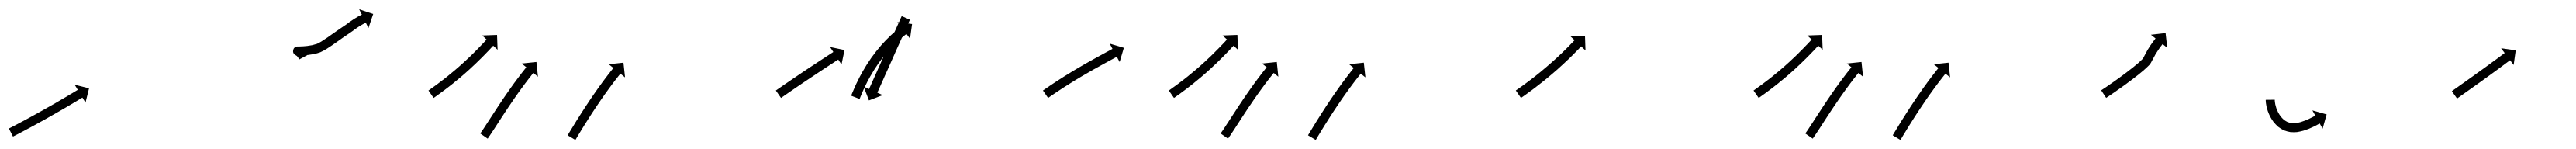

<svg xmlns="http://www.w3.org/2000/svg" viewBox="-30 -298 5710 330"><path d="M-8.6 -14.2C-9.2 -13.9 -9.7 -13.6 -10.3 -13.3L-1.2 4.5C-0.7 4.2 -0.1 3.9 0.5 3.7L0.5 3.6L0.5 3.6C2.2 2.8 3.8 1.9 5.5 1.1L5.5 1.1L5.5 1.1C8 -0.2 10.6 -1.6 13.2 -2.9L13.2 -2.9L13.2 -2.9C16.5 -4.7 19.8 -6.4 23.2 -8.2L23.2 -8.2L23.2 -8.2C27.1 -10.3 31 -12.4 34.9 -14.5L34.9 -14.5L35 -14.5C39.3 -16.9 43.7 -19.2 48.1 -21.6L48.1 -21.6L48.1 -21.6C52.7 -24.2 57.4 -26.7 62 -29.3L62.1 -29.3L62.1 -29.3C66.9 -32 71.6 -34.7 76.4 -37.3L76.4 -37.4L76.4 -37.4C81.2 -40.1 86 -42.8 90.8 -45.5L90.8 -45.5L90.8 -45.5C95.4 -48.1 100 -50.8 104.6 -53.4L104.6 -53.4L104.6 -53.4C108.9 -55.9 113.2 -58.4 117.5 -60.9L117.5 -60.9L117.5 -60.9C121.4 -63.2 125.2 -65.4 129 -67.7L129 -67.7L129 -67.7C132.3 -69.6 135.5 -71.6 138.7 -73.5L138.8 -73.5L138.8 -73.5C141.2 -75 143.7 -76.5 146.2 -78C147.8 -78.9 149.4 -79.9 151 -80.9C151.6 -81.2 152.2 -81.5 152.7 -81.9L159.5 -70.6L167.4 -102.4L135.5 -110.3L142.4 -99C141.8 -98.7 141.2 -98.3 140.7 -98C139.1 -97 137.5 -96.1 135.9 -95.1C133.4 -93.6 131 -92.1 128.5 -90.6L128.5 -90.7L128.5 -90.7C125.3 -88.7 122.1 -86.8 118.8 -84.9L118.9 -84.9L118.9 -84.9C115 -82.7 111.2 -80.4 107.4 -78.2L107.4 -78.2L107.4 -78.2C103.2 -75.7 98.9 -73.2 94.6 -70.7L94.6 -70.7L94.6 -70.7C90 -68.1 85.4 -65.5 80.9 -62.8L80.9 -62.8L80.9 -62.9C76.1 -60.2 71.4 -57.5 66.6 -54.8L66.6 -54.8L66.6 -54.8C61.9 -52.1 57.1 -49.5 52.3 -46.8L52.4 -46.8L52.4 -46.8C47.7 -44.3 43.1 -41.7 38.5 -39.2L38.5 -39.2L38.5 -39.2C34.1 -36.8 29.8 -34.5 25.5 -32.1L25.5 -32.1L25.5 -32.1C21.6 -30 17.7 -27.9 13.8 -25.9L13.8 -25.9L13.8 -25.9C10.5 -24.1 7.2 -22.4 3.9 -20.6L3.9 -20.6L3.9 -20.6C1.4 -19.3 -1.2 -18 -3.7 -16.7L-3.7 -16.7L-3.7 -16.7C-5.3 -15.8 -7 -15 -8.6 -14.2L-8.6 -14.2Z M625 -176C629.6 -173.8 631 -170.5 633.2 -166.3L650.8 -175.7C646.5 -183.8 642.4 -189.8 633.7 -194C629.1 -196.2 625.5 -191.4 624.3 -186.1C623.1 -180.7 624.4 -174.9 629.5 -175C631 -175 632.4 -175 633.9 -175C633.9 -175 633.9 -175 633.9 -175C634 -175 634 -175 634 -175C636.8 -175.1 639.6 -175.2 642.4 -175.4C642.4 -175.4 642.4 -175.4 642.5 -175.4C642.5 -175.4 642.5 -175.4 642.5 -175.4C646.2 -175.6 649.8 -176 653.4 -176.3C653.4 -176.3 653.4 -176.3 653.5 -176.4C653.5 -176.4 653.6 -176.4 653.6 -176.4C657.8 -176.9 661.9 -177.6 666.1 -178.3C666.1 -178.3 666.2 -178.4 666.3 -178.4C666.4 -178.4 666.5 -178.4 666.5 -178.4C670.9 -179.4 675.2 -180.6 679.5 -182.1C679.5 -182.1 679.7 -182.2 679.8 -182.3C680 -182.3 680.2 -182.4 680.2 -182.4C684.6 -184.4 688.9 -186.7 693 -189.2C693 -189.2 693.1 -189.2 693.2 -189.3C693.2 -189.3 693.3 -189.3 693.3 -189.3C697.8 -192.2 702.3 -195.1 706.7 -198.1C706.7 -198.1 706.7 -198.2 706.7 -198.2C706.7 -198.2 706.8 -198.2 706.8 -198.2C711.2 -201.3 715.7 -204.5 720.2 -207.6C724.5 -210.7 728.9 -213.8 733.3 -216.9C733.3 -216.9 733.3 -216.9 733.3 -216.9C733.3 -216.9 733.3 -216.8 733.3 -216.8C737.5 -219.7 741.6 -222.5 745.8 -225.3C745.8 -225.3 745.8 -225.3 745.8 -225.3C745.8 -225.3 745.8 -225.3 745.8 -225.3C749.5 -227.7 753 -230.4 756.5 -233.1C756.5 -233.1 756.5 -233.1 756.4 -233C756.4 -233 756.3 -232.9 756.3 -232.9C759.5 -235.2 762.8 -237.5 766.2 -239.6C766.2 -239.6 766.1 -239.6 766.1 -239.6C766 -239.5 766 -239.5 766 -239.5C768.6 -241.1 771.2 -242.7 773.9 -244.2C773.9 -244.2 773.9 -244.2 773.8 -244.2C773.8 -244.1 773.8 -244.1 773.8 -244.1C775.5 -245.1 777.2 -246 779 -246.9C779 -246.9 779 -246.9 778.9 -246.9C778.9 -246.9 778.9 -246.9 778.9 -246.9C779.5 -247.2 780.2 -247.5 780.8 -247.8L786.7 -236L797.2 -267.1L766.1 -277.5L772 -265.7C771.3 -265.4 770.6 -265.1 769.9 -264.7C769.9 -264.7 769.9 -264.7 769.9 -264.7C769.9 -264.7 769.9 -264.7 769.9 -264.7C768 -263.7 766.1 -262.7 764.2 -261.7C764.2 -261.7 764.1 -261.7 764.1 -261.6C764.1 -261.6 764 -261.6 764 -261.6C761.2 -260 758.3 -258.3 755.5 -256.5C755.5 -256.5 755.5 -256.5 755.4 -256.5C755.4 -256.5 755.3 -256.4 755.3 -256.4C751.7 -254.1 748.2 -251.7 744.7 -249.2C744.7 -249.2 744.7 -249.2 744.6 -249.1C744.5 -249.1 744.5 -249.1 744.5 -249.1C741.3 -246.7 738.2 -244.2 734.9 -242C734.9 -242 734.8 -242 734.8 -242C734.8 -242 734.8 -242 734.8 -242C730.5 -239.1 726.2 -236.3 722 -233.3C722 -233.3 722 -233.3 722 -233.3C721.9 -233.3 721.9 -233.3 721.9 -233.3C717.5 -230.2 713 -227.1 708.6 -224C704.2 -220.8 699.8 -217.7 695.3 -214.6C695.3 -214.6 695.4 -214.6 695.4 -214.6C695.4 -214.7 695.4 -214.7 695.4 -214.7C691.2 -211.8 686.9 -209 682.6 -206.3C682.6 -206.3 682.7 -206.3 682.7 -206.3C682.8 -206.4 682.9 -206.4 682.9 -206.4C679.4 -204.4 675.8 -202.3 672.2 -200.7C672.2 -200.7 672.3 -200.8 672.5 -200.9C672.7 -200.9 672.9 -201 672.9 -201C669.3 -199.8 665.7 -198.8 662 -197.9C662 -197.9 662.1 -197.9 662.2 -198C662.3 -198 662.4 -198 662.4 -198C658.6 -197.3 654.8 -196.7 651 -196.2C651 -196.2 651.1 -196.2 651.1 -196.2C651.2 -196.2 651.3 -196.2 651.3 -196.2C647.9 -195.9 644.5 -195.6 641.2 -195.3C641.2 -195.3 641.2 -195.3 641.2 -195.3C641.3 -195.3 641.3 -195.4 641.3 -195.4C638.7 -195.2 636.1 -195.1 633.4 -195C633.4 -195 633.5 -195 633.5 -195C633.5 -195 633.5 -195 633.5 -195C632.1 -195 630.6 -195 629.2 -195C624 -194.9 620.7 -191.2 619.8 -187.1C618.9 -182.9 620.4 -178.2 625 -176Z M921.3 -98.6C920.8 -98.3 920.2 -97.9 919.7 -97.5L931.1 -81.1C931.7 -81.5 932.2 -81.9 932.8 -82.2L932.8 -82.2L932.8 -82.2C934.3 -83.3 935.8 -84.4 937.3 -85.4L937.3 -85.5L937.3 -85.5C939.7 -87.1 942 -88.8 944.4 -90.5L944.4 -90.5L944.4 -90.5C947.4 -92.7 950.4 -94.9 953.4 -97.2C953.4 -97.2 953.4 -97.2 953.4 -97.2C953.4 -97.2 953.5 -97.2 953.5 -97.2C957 -99.9 960.5 -102.5 964 -105.2C964 -105.2 964 -105.2 964 -105.2C964 -105.2 964.1 -105.3 964.1 -105.3C968 -108.3 971.8 -111.3 975.7 -114.4C975.7 -114.4 975.7 -114.4 975.7 -114.4C975.7 -114.4 975.7 -114.5 975.7 -114.5C979.8 -117.8 983.9 -121.1 987.9 -124.5C987.9 -124.5 988 -124.5 988 -124.5C988 -124.5 988 -124.5 988 -124.5C992.2 -128.1 996.3 -131.6 1000.4 -135.2C1000.4 -135.2 1000.4 -135.2 1000.4 -135.2C1000.4 -135.2 1000.4 -135.2 1000.4 -135.2C1004.5 -138.8 1008.6 -142.5 1012.6 -146.1C1012.6 -146.1 1012.6 -146.1 1012.6 -146.2C1012.6 -146.2 1012.6 -146.2 1012.6 -146.2C1016.5 -149.8 1020.4 -153.4 1024.2 -157C1024.2 -157 1024.2 -157 1024.2 -157C1024.2 -157 1024.2 -157 1024.2 -157C1027.8 -160.5 1031.3 -163.9 1034.8 -167.4C1034.8 -167.4 1034.8 -167.4 1034.9 -167.4C1034.9 -167.4 1034.9 -167.4 1034.9 -167.4C1038 -170.5 1041.1 -173.7 1044.2 -176.8L1044.2 -176.8L1044.3 -176.9C1046.9 -179.5 1049.5 -182.2 1052 -184.9L1052.1 -184.9L1052.1 -184.9C1054.1 -187 1056 -189.1 1058 -191.2L1058 -191.2L1058 -191.3C1059.3 -192.6 1060.6 -194 1061.9 -195.3C1062.3 -195.8 1062.8 -196.3 1063.2 -196.8L1072.9 -187.8L1071.7 -220.6L1038.9 -219.4L1048.6 -210.4C1048.1 -209.9 1047.7 -209.5 1047.2 -209C1046 -207.6 1044.7 -206.3 1043.5 -204.9L1043.5 -204.9L1043.5 -205C1041.5 -202.9 1039.5 -200.8 1037.6 -198.7L1037.6 -198.7L1037.6 -198.8C1035.1 -196.1 1032.5 -193.4 1029.9 -190.8L1029.9 -190.8L1029.9 -190.8C1026.9 -187.7 1023.8 -184.6 1020.7 -181.6C1020.7 -181.6 1020.8 -181.6 1020.8 -181.6C1020.8 -181.6 1020.8 -181.6 1020.8 -181.6C1017.3 -178.2 1013.9 -174.8 1010.4 -171.4C1010.4 -171.4 1010.4 -171.5 1010.4 -171.5C1010.4 -171.5 1010.4 -171.5 1010.4 -171.5C1006.7 -167.9 1002.9 -164.4 999.1 -160.9C999.1 -160.9 999.1 -160.9 999.1 -160.9C999.1 -160.9 999.1 -160.9 999.1 -160.9C995.2 -157.3 991.2 -153.8 987.2 -150.2C987.2 -150.2 987.2 -150.2 987.2 -150.2C987.2 -150.2 987.3 -150.3 987.3 -150.3C983.2 -146.8 979.2 -143.3 975.1 -139.8C975.1 -139.8 975.1 -139.8 975.1 -139.8C975.1 -139.9 975.1 -139.9 975.1 -139.9C971.2 -136.5 967.2 -133.3 963.1 -130C963.1 -130 963.2 -130 963.2 -130C963.2 -130 963.2 -130 963.2 -130C959.4 -127 955.6 -124 951.8 -121C951.8 -121 951.8 -121 951.8 -121.1C951.8 -121.1 951.8 -121.1 951.8 -121.1C948.4 -118.4 944.9 -115.8 941.4 -113.2C941.4 -113.2 941.5 -113.2 941.5 -113.2C941.5 -113.2 941.5 -113.2 941.5 -113.2C938.5 -111 935.6 -108.9 932.6 -106.7L932.6 -106.7L932.6 -106.7C930.3 -105.1 928 -103.4 925.7 -101.8L925.8 -101.8L925.8 -101.8C924.3 -100.7 922.8 -99.7 921.3 -98.6L921.3 -98.6ZM1035.6 -3.8C1035.2 -3.3 1034.8 -2.8 1034.5 -2.3L1050.9 9.1C1051.3 8.6 1051.6 8.1 1052 7.5L1052 7.5L1052 7.5C1053.1 6 1054.1 4.5 1055.1 2.9L1055.2 2.9L1055.2 2.9C1056.8 0.5 1058.4 -1.9 1060 -4.3L1060 -4.3L1060 -4.3C1062 -7.4 1064.1 -10.6 1066.2 -13.7L1066.2 -13.7L1066.2 -13.7C1068.6 -17.5 1071 -21.2 1073.5 -25C1076.2 -29.1 1078.9 -33.3 1081.6 -37.5L1081.6 -37.5L1081.6 -37.5C1084.5 -42 1087.5 -46.4 1090.4 -50.9L1090.4 -50.9L1090.4 -50.9C1093.5 -55.5 1096.5 -60.1 1099.6 -64.7L1099.6 -64.7L1099.6 -64.6C1102.7 -69.2 1105.8 -73.8 1109 -78.4L1108.9 -78.3L1108.9 -78.3C1112 -82.7 1115.1 -87.1 1118.2 -91.5L1118.2 -91.5L1118.2 -91.5C1121.1 -95.5 1124 -99.6 1127 -103.7L1127 -103.7L1127 -103.6C1129.6 -107.3 1132.3 -110.9 1135 -114.5L1135 -114.5L1135 -114.4C1137.3 -117.5 1139.6 -120.5 1141.9 -123.5L1141.9 -123.5L1141.9 -123.5C1143.7 -125.8 1145.5 -128.1 1147.4 -130.4L1147.4 -130.4L1147.3 -130.4C1148.5 -131.9 1149.7 -133.4 1150.9 -134.8L1150.9 -134.8L1150.9 -134.8C1151.3 -135.3 1151.7 -135.9 1152.2 -136.4L1162.4 -128.1L1159 -160.7L1126.4 -157.3L1136.6 -149C1136.2 -148.4 1135.8 -147.9 1135.3 -147.4L1135.3 -147.4L1135.3 -147.4C1134.1 -145.9 1132.9 -144.4 1131.7 -142.9L1131.7 -142.8L1131.7 -142.8C1129.8 -140.5 1128 -138.1 1126.1 -135.8L1126.1 -135.8L1126.1 -135.8C1123.8 -132.7 1121.4 -129.6 1119.1 -126.5L1119 -126.5L1119 -126.5C1116.3 -122.8 1113.6 -119.2 1110.9 -115.5L1110.8 -115.5L1110.8 -115.5C1107.8 -111.4 1104.8 -107.2 1101.9 -103.1L1101.9 -103.1L1101.9 -103.1C1098.7 -98.6 1095.6 -94.2 1092.5 -89.7L1092.5 -89.7L1092.5 -89.7C1089.3 -85.1 1086.2 -80.5 1083 -75.9L1083 -75.8L1083 -75.8C1079.9 -71.2 1076.8 -66.6 1073.7 -61.9L1073.7 -61.9L1073.7 -61.9C1070.8 -57.4 1067.8 -52.9 1064.9 -48.4L1064.9 -48.4L1064.9 -48.4C1062.1 -44.2 1059.4 -40 1056.7 -35.9C1054.3 -32.1 1051.8 -28.4 1049.4 -24.6L1049.4 -24.7L1049.4 -24.7C1047.4 -21.5 1045.3 -18.4 1043.3 -15.3L1043.3 -15.3L1043.3 -15.3C1041.7 -13 1040.1 -10.6 1038.6 -8.2L1038.6 -8.3L1038.6 -8.3C1037.6 -6.8 1036.6 -5.3 1035.5 -3.8L1035.6 -3.8ZM1229.2 0C1228.8 0.6 1228.5 1.2 1228.2 1.7L1245.3 12C1245.7 11.4 1246 10.8 1246.4 10.3C1247.3 8.7 1248.3 7 1249.3 5.4L1249.3 5.4L1249.3 5.4C1250.8 2.9 1252.3 0.4 1253.8 -2.1L1253.8 -2.1L1253.8 -2C1255.8 -5.3 1257.7 -8.5 1259.7 -11.7L1259.7 -11.7L1259.7 -11.7C1262.1 -15.5 1264.4 -19.4 1266.8 -23.2L1266.8 -23.1L1266.8 -23.1C1269.5 -27.4 1272.1 -31.6 1274.8 -35.8L1274.8 -35.8L1274.8 -35.8C1277.7 -40.3 1280.6 -44.8 1283.5 -49.3L1283.5 -49.3L1283.5 -49.3C1286.6 -53.9 1289.6 -58.5 1292.7 -63.1L1292.7 -63.1L1292.7 -63.1C1295.8 -67.7 1298.9 -72.3 1302 -76.8L1302 -76.8L1302 -76.8C1305.1 -81.2 1308.1 -85.6 1311.2 -90L1311.2 -89.9L1311.2 -89.9C1314.1 -94 1317.1 -98.1 1320 -102.1L1320 -102.1L1320 -102.1C1322.7 -105.7 1325.4 -109.3 1328.1 -113L1328.1 -112.9L1328 -112.9C1330.3 -116 1332.7 -119 1335 -122L1335 -122L1335 -122C1336.8 -124.3 1338.6 -126.6 1340.4 -128.9L1340.4 -128.9L1340.4 -128.9C1341.5 -130.4 1342.7 -131.8 1343.9 -133.3L1343.9 -133.3L1343.9 -133.3C1344.3 -133.8 1344.7 -134.4 1345.1 -134.9L1355.4 -126.6L1351.9 -159.2L1319.3 -155.7L1329.6 -147.4C1329.1 -146.9 1328.7 -146.4 1328.3 -145.8L1328.3 -145.8L1328.3 -145.8C1327.1 -144.3 1325.9 -142.8 1324.7 -141.3L1324.7 -141.3L1324.7 -141.3C1322.8 -138.9 1321 -136.6 1319.2 -134.2L1319.1 -134.2L1319.1 -134.2C1316.8 -131.1 1314.4 -128.1 1312.1 -125L1312.1 -125L1312.1 -125C1309.3 -121.3 1306.6 -117.6 1303.9 -114L1303.9 -113.9L1303.9 -113.9C1300.9 -109.8 1297.9 -105.7 1294.9 -101.6L1294.9 -101.5L1294.9 -101.5C1291.8 -97.1 1288.7 -92.6 1285.6 -88.2L1285.6 -88.2L1285.5 -88.1C1282.4 -83.5 1279.2 -78.9 1276.1 -74.3L1276.1 -74.3L1276.1 -74.2C1273 -69.6 1269.9 -64.9 1266.8 -60.3L1266.8 -60.2L1266.8 -60.2C1263.8 -55.7 1260.9 -51.2 1258 -46.6L1258 -46.6L1258 -46.6C1255.2 -42.3 1252.5 -38.1 1249.9 -33.8L1249.8 -33.8L1249.8 -33.8C1247.4 -29.9 1245.1 -26.1 1242.7 -22.2L1242.7 -22.2L1242.7 -22.2C1240.7 -19 1238.7 -15.7 1236.7 -12.4L1236.7 -12.4L1236.7 -12.4C1235.2 -9.9 1233.6 -7.4 1232.1 -4.9L1232.1 -4.9L1232.1 -4.9C1231.1 -3.2 1230.2 -1.6 1229.2 0Z M1691.1 -98.5C1690.7 -98.2 1690.2 -97.8 1689.7 -97.5L1701.1 -81.1C1701.6 -81.4 1702.1 -81.8 1702.6 -82.1C1703.9 -83 1705.2 -83.9 1706.5 -84.8C1708.6 -86.3 1710.7 -87.7 1712.7 -89.1C1715.4 -91 1718.1 -92.8 1720.8 -94.7C1724 -96.9 1727.1 -99 1730.3 -101.2L1730.3 -101.2L1730.3 -101.2C1733.9 -103.6 1737.4 -106.1 1741 -108.5L1741 -108.5L1741 -108.5C1744.8 -111.1 1748.6 -113.6 1752.4 -116.2L1752.4 -116.2L1752.4 -116.2C1756.4 -118.9 1760.3 -121.5 1764.2 -124.1L1764.2 -124.1L1764.2 -124.1C1768.2 -126.8 1772.1 -129.4 1776.1 -132C1779.9 -134.6 1783.8 -137.1 1787.6 -139.7C1791.2 -142 1794.8 -144.4 1798.4 -146.8C1801.6 -148.9 1804.8 -151 1808 -153.1C1810.8 -154.9 1813.5 -156.7 1816.2 -158.4C1818.3 -159.8 1820.4 -161.2 1822.5 -162.6C1823.9 -163.4 1825.2 -164.3 1826.6 -165.2C1827 -165.5 1827.5 -165.8 1828 -166.1L1835.2 -155.1L1841.9 -187.2L1809.8 -193.9L1817.1 -182.9C1816.6 -182.6 1816.1 -182.3 1815.6 -181.9C1814.3 -181.1 1812.9 -180.2 1811.6 -179.3C1809.5 -177.9 1807.4 -176.5 1805.3 -175.2C1802.5 -173.4 1799.8 -171.6 1797.1 -169.8C1793.9 -167.7 1790.6 -165.6 1787.4 -163.5C1783.8 -161.1 1780.2 -158.7 1776.6 -156.3C1772.7 -153.8 1768.9 -151.3 1765 -148.7C1761.1 -146.1 1757.1 -143.4 1753.1 -140.8L1753.1 -140.8L1753.1 -140.8C1749.2 -138.1 1745.2 -135.5 1741.2 -132.8L1741.2 -132.8L1741.2 -132.8C1737.4 -130.2 1733.6 -127.6 1729.8 -125L1729.8 -125L1729.7 -125C1726.2 -122.6 1722.6 -120.2 1719 -117.7L1719 -117.7L1719 -117.7C1715.8 -115.5 1712.6 -113.4 1709.4 -111.2C1706.8 -109.3 1704.1 -107.5 1701.4 -105.6C1699.3 -104.2 1697.2 -102.7 1695.1 -101.3C1693.8 -100.4 1692.5 -99.4 1691.1 -98.5ZM1986 -252.5C1986.3 -253.1 1986.6 -253.7 1986.8 -254.3L1968.6 -262.4C1968.3 -261.8 1968 -261.2 1967.8 -260.6C1967 -258.9 1966.2 -257.2 1965.5 -255.5C1964.3 -252.8 1963.1 -250.2 1961.9 -247.5C1960.4 -244.1 1958.8 -240.6 1957.3 -237.2C1955.5 -233.1 1953.6 -229 1951.8 -225C1949.8 -220.4 1947.7 -215.9 1945.7 -211.3C1943.5 -206.4 1941.4 -201.6 1939.2 -196.7C1936.9 -191.7 1934.7 -186.7 1932.5 -181.6C1930.2 -176.6 1928 -171.6 1925.7 -166.6C1923.5 -161.7 1921.4 -156.8 1919.2 -152C1917.2 -147.4 1915.1 -142.9 1913.1 -138.3C1911.3 -134.2 1909.4 -130.2 1907.6 -126.1C1906.1 -122.7 1904.5 -119.2 1903 -115.8C1901.8 -113.1 1900.6 -110.4 1899.4 -107.8C1898.7 -106.1 1897.9 -104.4 1897.1 -102.7C1896.9 -102.1 1896.6 -101.5 1896.3 -100.8L1884.3 -106.2L1896 -75.6L1926.6 -87.3L1914.6 -92.7C1914.9 -93.3 1915.1 -93.9 1915.4 -94.5C1916.2 -96.2 1916.9 -97.9 1917.7 -99.6C1918.9 -102.3 1920.1 -104.9 1921.3 -107.6C1922.8 -111 1924.3 -114.5 1925.9 -117.9C1927.7 -122 1929.5 -126.1 1931.3 -130.2C1933.4 -134.7 1935.4 -139.3 1937.5 -143.8C1939.6 -148.7 1941.8 -153.5 1944 -158.4C1946.2 -163.4 1948.5 -168.5 1950.7 -173.5C1953 -178.5 1955.2 -183.5 1957.4 -188.6C1959.6 -193.4 1961.8 -198.3 1964 -203.1C1966 -207.7 1968 -212.2 1970.1 -216.8C1971.9 -220.9 1973.7 -225 1975.5 -229C1977.1 -232.5 1978.6 -235.9 1980.2 -239.4C1981.3 -242 1982.5 -244.7 1983.7 -247.3C1984.5 -249 1985.2 -250.8 1986 -252.5ZM1857.4 -87.9C1857.2 -87.3 1856.9 -86.7 1856.7 -86L1875.3 -78.8C1875.6 -79.4 1875.8 -80.1 1876.1 -80.7L1876.1 -80.7L1876.1 -80.7C1876.8 -82.4 1877.5 -84.2 1878.2 -86C1878.2 -86 1878.2 -86 1878.2 -86C1878.2 -85.9 1878.2 -85.9 1878.2 -85.9C1879.3 -88.7 1880.5 -91.4 1881.6 -94.1C1881.6 -94.1 1881.6 -94.1 1881.6 -94.1C1881.6 -94.1 1881.6 -94.1 1881.6 -94.1C1883.1 -97.6 1884.7 -101.1 1886.4 -104.6C1886.4 -104.6 1886.4 -104.6 1886.3 -104.6C1886.3 -104.5 1886.3 -104.5 1886.3 -104.5C1888.3 -108.6 1890.3 -112.7 1892.4 -116.8C1892.4 -116.8 1892.4 -116.8 1892.4 -116.7C1892.3 -116.7 1892.3 -116.7 1892.3 -116.7C1894.7 -121.2 1897.1 -125.7 1899.6 -130.1C1899.6 -130.1 1899.6 -130.1 1899.6 -130.1C1899.6 -130 1899.6 -130 1899.6 -130C1902.3 -134.7 1905.1 -139.4 1908 -144C1908 -144 1908 -144 1907.9 -144C1907.9 -143.9 1907.9 -143.9 1907.9 -143.9C1911 -148.6 1914.1 -153.3 1917.3 -158C1917.3 -158 1917.3 -157.9 1917.2 -157.9C1917.2 -157.8 1917.2 -157.8 1917.2 -157.8C1920.5 -162.4 1923.9 -166.9 1927.3 -171.4C1927.3 -171.4 1927.3 -171.4 1927.3 -171.3C1927.2 -171.3 1927.2 -171.3 1927.2 -171.3C1930.6 -175.5 1934.1 -179.8 1937.7 -183.9C1937.7 -183.9 1937.6 -183.9 1937.6 -183.9C1937.6 -183.8 1937.6 -183.8 1937.6 -183.8C1941 -187.6 1944.4 -191.4 1948 -195.1C1948 -195.1 1947.9 -195.1 1947.9 -195C1947.9 -195 1947.8 -195 1947.8 -195C1951.1 -198.3 1954.4 -201.5 1957.7 -204.7C1957.7 -204.7 1957.7 -204.6 1957.6 -204.6C1957.6 -204.6 1957.6 -204.6 1957.6 -204.6C1960.4 -207.2 1963.3 -209.8 1966.3 -212.4C1966.3 -212.4 1966.2 -212.3 1966.2 -212.3C1966.2 -212.3 1966.2 -212.3 1966.2 -212.3C1968.4 -214.2 1970.8 -216.1 1973.1 -218C1973.1 -218 1973.1 -218 1973 -218C1973 -218 1973 -218 1973 -218C1974.5 -219.2 1976 -220.4 1977.6 -221.6C1977.6 -221.6 1977.6 -221.6 1977.6 -221.5C1977.5 -221.5 1977.5 -221.5 1977.5 -221.5C1978.1 -222 1978.6 -222.4 1979.2 -222.8L1987.1 -212.3L1991.6 -244.8L1959.1 -249.2L1967.1 -238.7C1966.5 -238.3 1966 -237.9 1965.4 -237.4C1965.4 -237.4 1965.4 -237.4 1965.4 -237.4C1965.4 -237.4 1965.3 -237.4 1965.3 -237.4C1963.7 -236.2 1962.1 -234.9 1960.6 -233.6C1960.6 -233.6 1960.5 -233.6 1960.5 -233.6C1960.5 -233.6 1960.5 -233.6 1960.5 -233.6C1958 -231.6 1955.6 -229.6 1953.2 -227.5C1953.2 -227.5 1953.2 -227.5 1953.2 -227.5C1953.1 -227.5 1953.1 -227.4 1953.1 -227.4C1950 -224.8 1947 -222 1944 -219.3C1944 -219.3 1944 -219.2 1944 -219.2C1943.9 -219.2 1943.9 -219.1 1943.9 -219.1C1940.4 -215.8 1937 -212.5 1933.6 -209C1933.6 -209 1933.6 -209 1933.5 -209C1933.5 -208.9 1933.5 -208.9 1933.5 -208.9C1929.8 -205 1926.2 -201.1 1922.6 -197.1C1922.6 -197.1 1922.6 -197 1922.6 -197C1922.5 -197 1922.5 -196.9 1922.5 -196.9C1918.8 -192.6 1915.1 -188.2 1911.6 -183.8C1911.6 -183.8 1911.5 -183.7 1911.5 -183.7C1911.5 -183.7 1911.5 -183.6 1911.5 -183.6C1907.9 -179 1904.4 -174.2 1900.9 -169.5C1900.9 -169.5 1900.9 -169.4 1900.9 -169.4C1900.9 -169.4 1900.8 -169.3 1900.8 -169.3C1897.5 -164.5 1894.3 -159.6 1891.1 -154.7C1891.1 -154.7 1891.1 -154.7 1891 -154.6C1891 -154.6 1891 -154.6 1891 -154.6C1888 -149.8 1885.1 -144.9 1882.3 -140C1882.3 -140 1882.2 -140 1882.2 -140C1882.2 -139.9 1882.2 -139.9 1882.2 -139.9C1879.6 -135.3 1877.1 -130.6 1874.6 -126C1874.6 -126 1874.6 -125.9 1874.6 -125.9C1874.6 -125.9 1874.6 -125.9 1874.6 -125.9C1872.4 -121.6 1870.3 -117.4 1868.3 -113.1C1868.3 -113.1 1868.3 -113.1 1868.3 -113.1C1868.2 -113.1 1868.2 -113 1868.2 -113C1866.6 -109.4 1864.9 -105.8 1863.3 -102.1C1863.3 -102.1 1863.3 -102.1 1863.3 -102.1C1863.3 -102.1 1863.3 -102 1863.3 -102C1862 -99.2 1860.8 -96.4 1859.7 -93.5C1859.7 -93.5 1859.7 -93.5 1859.7 -93.5C1859.7 -93.5 1859.6 -93.5 1859.6 -93.5C1858.9 -91.7 1858.2 -89.8 1857.4 -88L1857.4 -88Z M2283.4 -98.7C2282.8 -98.3 2282.3 -97.9 2281.7 -97.5L2293.1 -81.1C2293.7 -81.5 2294.2 -81.9 2294.8 -82.2L2294.8 -82.2L2294.8 -82.2C2296.3 -83.3 2297.9 -84.4 2299.4 -85.5L2299.4 -85.5L2299.4 -85.4C2301.8 -87.1 2304.3 -88.8 2306.7 -90.4L2306.7 -90.4L2306.7 -90.4C2309.8 -92.5 2313 -94.6 2316.1 -96.7L2316.1 -96.7L2316.1 -96.7C2319.9 -99.2 2323.6 -101.6 2327.4 -104.1L2327.4 -104.1L2327.4 -104.1C2331.6 -106.8 2335.8 -109.5 2340.1 -112.1L2340 -112.1L2340 -112.1C2344.6 -115 2349.1 -117.8 2353.7 -120.6L2353.7 -120.6L2353.7 -120.6C2358.4 -123.4 2363.2 -126.3 2367.9 -129.1L2367.9 -129.1L2367.9 -129.1C2372.7 -131.9 2377.5 -134.7 2382.3 -137.4L2382.2 -137.4L2382.2 -137.4C2386.9 -140.1 2391.5 -142.7 2396.2 -145.4L2396.2 -145.4L2396.2 -145.3C2400.5 -147.8 2404.9 -150.2 2409.3 -152.6L2409.3 -152.6L2409.3 -152.6C2413.2 -154.8 2417.1 -156.9 2421.1 -159.1L2421.1 -159.1L2421.1 -159.1C2424.4 -160.9 2427.7 -162.7 2431 -164.5C2433.6 -165.9 2436.1 -167.2 2438.7 -168.6C2440.4 -169.5 2442 -170.4 2443.6 -171.3C2444.2 -171.6 2444.8 -171.9 2445.4 -172.2L2451.7 -160.7L2461 -192.1L2429.6 -201.4L2435.8 -189.8C2435.3 -189.5 2434.7 -189.2 2434.1 -188.9C2432.5 -188 2430.8 -187.1 2429.2 -186.2C2426.6 -184.8 2424.1 -183.5 2421.5 -182.1C2418.2 -180.3 2414.8 -178.5 2411.5 -176.6L2411.5 -176.6L2411.5 -176.6C2407.5 -174.5 2403.6 -172.3 2399.7 -170.2L2399.6 -170.2L2399.6 -170.1C2395.2 -167.7 2390.8 -165.3 2386.4 -162.8L2386.4 -162.8L2386.4 -162.8C2381.7 -160.1 2377 -157.5 2372.3 -154.8L2372.3 -154.8L2372.3 -154.8C2367.4 -152 2362.6 -149.2 2357.8 -146.3L2357.7 -146.3L2357.7 -146.3C2352.9 -143.4 2348.1 -140.6 2343.3 -137.7L2343.3 -137.7L2343.3 -137.6C2338.7 -134.8 2334 -132 2329.4 -129.1L2329.4 -129.1L2329.4 -129.1C2325.1 -126.4 2320.8 -123.6 2316.6 -120.9L2316.5 -120.9L2316.5 -120.9C2312.7 -118.4 2308.9 -115.9 2305.1 -113.4L2305.1 -113.4L2305.1 -113.4C2301.9 -111.3 2298.7 -109.1 2295.5 -107L2295.5 -107L2295.5 -106.9C2293 -105.3 2290.5 -103.6 2288.1 -101.9L2288.1 -101.9L2288.1 -101.9C2286.5 -100.8 2284.9 -99.8 2283.4 -98.7L2283.4 -98.7Z M2562.3 -98.6C2561.8 -98.3 2561.2 -97.9 2560.7 -97.5L2572.1 -81.1C2572.7 -81.5 2573.2 -81.9 2573.8 -82.2L2573.8 -82.2L2573.8 -82.2C2575.3 -83.3 2576.8 -84.4 2578.3 -85.4L2578.3 -85.5L2578.3 -85.5C2580.7 -87.1 2583 -88.8 2585.4 -90.5L2585.4 -90.5L2585.4 -90.5C2588.4 -92.7 2591.4 -94.9 2594.4 -97.2C2594.4 -97.2 2594.4 -97.2 2594.4 -97.2C2594.4 -97.2 2594.5 -97.2 2594.5 -97.2C2598 -99.9 2601.5 -102.5 2605 -105.2C2605 -105.2 2605 -105.2 2605 -105.2C2605 -105.2 2605.1 -105.3 2605.1 -105.3C2609 -108.3 2612.8 -111.3 2616.7 -114.4C2616.7 -114.4 2616.7 -114.4 2616.7 -114.4C2616.7 -114.4 2616.7 -114.5 2616.7 -114.5C2620.8 -117.8 2624.9 -121.1 2628.9 -124.5C2628.9 -124.5 2629 -124.5 2629 -124.5C2629 -124.5 2629 -124.5 2629 -124.5C2633.2 -128.1 2637.3 -131.6 2641.4 -135.2C2641.4 -135.2 2641.4 -135.2 2641.4 -135.2C2641.4 -135.2 2641.4 -135.2 2641.4 -135.2C2645.5 -138.8 2649.6 -142.5 2653.6 -146.1C2653.6 -146.1 2653.6 -146.1 2653.6 -146.2C2653.6 -146.2 2653.6 -146.2 2653.6 -146.2C2657.5 -149.8 2661.4 -153.4 2665.2 -157C2665.2 -157 2665.2 -157 2665.2 -157C2665.2 -157 2665.2 -157 2665.2 -157C2668.8 -160.5 2672.3 -163.9 2675.8 -167.4C2675.8 -167.4 2675.8 -167.4 2675.9 -167.4C2675.9 -167.4 2675.9 -167.4 2675.9 -167.4C2679 -170.5 2682.1 -173.7 2685.2 -176.8L2685.2 -176.8L2685.3 -176.9C2687.9 -179.5 2690.5 -182.2 2693 -184.9L2693.1 -184.9L2693.1 -184.9C2695.1 -187 2697 -189.1 2699 -191.2L2699 -191.2L2699 -191.3C2700.3 -192.6 2701.6 -194 2702.9 -195.3C2703.3 -195.8 2703.8 -196.3 2704.2 -196.8L2713.9 -187.8L2712.7 -220.6L2679.9 -219.4L2689.6 -210.4C2689.1 -209.9 2688.7 -209.5 2688.2 -209C2687 -207.6 2685.7 -206.3 2684.5 -204.9L2684.5 -204.9L2684.5 -205C2682.5 -202.9 2680.5 -200.8 2678.6 -198.7L2678.6 -198.7L2678.6 -198.8C2676.1 -196.1 2673.5 -193.4 2670.9 -190.8L2670.9 -190.8L2670.9 -190.8C2667.9 -187.7 2664.8 -184.6 2661.7 -181.6C2661.7 -181.6 2661.8 -181.6 2661.8 -181.6C2661.8 -181.6 2661.8 -181.6 2661.8 -181.6C2658.3 -178.2 2654.9 -174.8 2651.4 -171.4C2651.4 -171.4 2651.4 -171.5 2651.4 -171.5C2651.4 -171.5 2651.4 -171.5 2651.4 -171.5C2647.7 -167.9 2643.9 -164.4 2640.1 -160.9C2640.1 -160.9 2640.1 -160.9 2640.1 -160.9C2640.1 -160.9 2640.1 -160.9 2640.1 -160.9C2636.2 -157.3 2632.2 -153.8 2628.2 -150.2C2628.2 -150.2 2628.2 -150.2 2628.2 -150.2C2628.2 -150.2 2628.3 -150.3 2628.3 -150.3C2624.2 -146.8 2620.2 -143.3 2616.1 -139.8C2616.1 -139.8 2616.1 -139.8 2616.1 -139.8C2616.1 -139.9 2616.1 -139.9 2616.1 -139.9C2612.2 -136.5 2608.2 -133.3 2604.1 -130C2604.1 -130 2604.2 -130 2604.2 -130C2604.2 -130 2604.2 -130 2604.2 -130C2600.4 -127 2596.6 -124 2592.8 -121C2592.8 -121 2592.8 -121 2592.8 -121.1C2592.8 -121.1 2592.8 -121.1 2592.8 -121.1C2589.4 -118.4 2585.9 -115.8 2582.4 -113.2C2582.4 -113.2 2582.5 -113.2 2582.5 -113.2C2582.5 -113.2 2582.5 -113.2 2582.5 -113.2C2579.5 -111 2576.6 -108.9 2573.6 -106.7L2573.6 -106.7L2573.6 -106.7C2571.3 -105.1 2569 -103.4 2566.7 -101.8L2566.8 -101.8L2566.8 -101.8C2565.3 -100.7 2563.8 -99.7 2562.3 -98.6L2562.3 -98.6ZM2676.6 -3.8C2676.2 -3.3 2675.8 -2.8 2675.5 -2.3L2691.9 9.1C2692.3 8.6 2692.6 8.1 2693 7.5L2693 7.5L2693 7.5C2694.1 6 2695.1 4.5 2696.1 2.9L2696.2 2.9L2696.2 2.9C2697.8 0.5 2699.4 -1.9 2701 -4.3L2701 -4.3L2701 -4.3C2703 -7.4 2705.1 -10.6 2707.2 -13.7L2707.2 -13.7L2707.2 -13.7C2709.6 -17.5 2712 -21.2 2714.5 -25C2717.2 -29.1 2719.9 -33.3 2722.6 -37.5L2722.6 -37.5L2722.6 -37.5C2725.5 -42 2728.5 -46.4 2731.4 -50.9L2731.4 -50.9L2731.4 -50.9C2734.5 -55.5 2737.5 -60.1 2740.6 -64.7L2740.6 -64.7L2740.6 -64.6C2743.7 -69.2 2746.8 -73.8 2750 -78.4L2749.9 -78.3L2749.9 -78.3C2753 -82.7 2756.1 -87.1 2759.2 -91.5L2759.2 -91.5L2759.2 -91.5C2762.1 -95.5 2765 -99.6 2768 -103.7L2768 -103.7L2768 -103.6C2770.6 -107.3 2773.3 -110.9 2776 -114.5L2776 -114.5L2776 -114.4C2778.3 -117.5 2780.6 -120.5 2782.9 -123.5L2782.9 -123.5L2782.9 -123.5C2784.7 -125.8 2786.5 -128.1 2788.4 -130.4L2788.4 -130.4L2788.3 -130.4C2789.5 -131.9 2790.7 -133.4 2791.9 -134.8L2791.9 -134.8L2791.9 -134.8C2792.3 -135.3 2792.7 -135.9 2793.2 -136.4L2803.4 -128.1L2800 -160.7L2767.4 -157.3L2777.6 -149C2777.2 -148.4 2776.8 -147.9 2776.3 -147.4L2776.3 -147.4L2776.3 -147.4C2775.1 -145.9 2773.9 -144.4 2772.7 -142.9L2772.7 -142.8L2772.7 -142.8C2770.8 -140.5 2769 -138.1 2767.1 -135.8L2767.1 -135.8L2767.1 -135.8C2764.8 -132.7 2762.4 -129.6 2760.1 -126.5L2760 -126.5L2760 -126.5C2757.3 -122.8 2754.6 -119.2 2751.9 -115.5L2751.8 -115.5L2751.8 -115.5C2748.8 -111.4 2745.8 -107.2 2742.9 -103.1L2742.9 -103.1L2742.9 -103.1C2739.7 -98.6 2736.6 -94.2 2733.5 -89.7L2733.5 -89.7L2733.5 -89.7C2730.3 -85.1 2727.2 -80.5 2724 -75.9L2724 -75.8L2724 -75.8C2720.9 -71.2 2717.8 -66.6 2714.7 -61.9L2714.7 -61.9L2714.7 -61.9C2711.8 -57.4 2708.8 -52.9 2705.9 -48.4L2705.9 -48.4L2705.9 -48.4C2703.1 -44.2 2700.4 -40 2697.7 -35.9C2695.3 -32.1 2692.8 -28.4 2690.4 -24.6L2690.4 -24.7L2690.4 -24.7C2688.4 -21.5 2686.3 -18.4 2684.3 -15.3L2684.3 -15.3L2684.3 -15.3C2682.7 -13 2681.1 -10.6 2679.6 -8.2L2679.6 -8.3L2679.6 -8.3C2678.6 -6.8 2677.6 -5.3 2676.5 -3.8L2676.6 -3.8ZM2870.2 0C2869.8 0.6 2869.5 1.2 2869.2 1.7L2886.3 12C2886.7 11.4 2887 10.8 2887.4 10.3C2888.3 8.7 2889.3 7 2890.3 5.4L2890.3 5.4L2890.3 5.4C2891.8 2.9 2893.3 0.4 2894.8 -2.1L2894.8 -2.1L2894.8 -2C2896.8 -5.3 2898.7 -8.5 2900.7 -11.7L2900.7 -11.7L2900.7 -11.7C2903.1 -15.5 2905.4 -19.4 2907.8 -23.2L2907.8 -23.1L2907.8 -23.1C2910.5 -27.4 2913.1 -31.6 2915.8 -35.8L2915.8 -35.8L2915.8 -35.8C2918.7 -40.3 2921.6 -44.8 2924.5 -49.3L2924.5 -49.3L2924.5 -49.3C2927.6 -53.9 2930.6 -58.5 2933.7 -63.1L2933.7 -63.1L2933.7 -63.1C2936.8 -67.7 2939.9 -72.3 2943 -76.8L2943 -76.8L2943 -76.8C2946.1 -81.2 2949.1 -85.6 2952.2 -90L2952.2 -89.9L2952.2 -89.9C2955.1 -94 2958.1 -98.1 2961 -102.1L2961 -102.1L2961 -102.1C2963.7 -105.7 2966.4 -109.3 2969.1 -113L2969.1 -112.9L2969 -112.9C2971.3 -116 2973.7 -119 2976 -122L2976 -122L2976 -122C2977.8 -124.3 2979.6 -126.6 2981.4 -128.9L2981.4 -128.9L2981.4 -128.9C2982.5 -130.4 2983.7 -131.8 2984.9 -133.3L2984.9 -133.3L2984.9 -133.3C2985.3 -133.8 2985.7 -134.4 2986.1 -134.9L2996.4 -126.6L2992.9 -159.2L2960.3 -155.7L2970.6 -147.4C2970.1 -146.9 2969.7 -146.4 2969.3 -145.8L2969.3 -145.8L2969.3 -145.8C2968.1 -144.3 2966.9 -142.8 2965.7 -141.3L2965.7 -141.3L2965.7 -141.3C2963.8 -138.9 2962 -136.6 2960.2 -134.2L2960.1 -134.2L2960.1 -134.2C2957.8 -131.1 2955.4 -128.1 2953.1 -125L2953.1 -125L2953.1 -125C2950.3 -121.3 2947.6 -117.6 2944.9 -114L2944.9 -113.9L2944.9 -113.9C2941.9 -109.8 2938.9 -105.7 2935.9 -101.6L2935.9 -101.5L2935.9 -101.5C2932.8 -97.1 2929.7 -92.6 2926.6 -88.2L2926.6 -88.2L2926.5 -88.1C2923.4 -83.5 2920.2 -78.9 2917.1 -74.3L2917.1 -74.3L2917.1 -74.2C2914 -69.6 2910.9 -64.9 2907.8 -60.3L2907.8 -60.2L2907.8 -60.2C2904.8 -55.7 2901.9 -51.2 2899 -46.6L2899 -46.6L2899 -46.6C2896.2 -42.3 2893.5 -38.1 2890.9 -33.8L2890.8 -33.8L2890.8 -33.8C2888.4 -29.9 2886.1 -26.1 2883.7 -22.2L2883.7 -22.2L2883.7 -22.2C2881.7 -19 2879.7 -15.7 2877.7 -12.4L2877.7 -12.4L2877.7 -12.4C2876.2 -9.9 2874.6 -7.4 2873.1 -4.9L2873.1 -4.9L2873.1 -4.9C2872.1 -3.2 2871.2 -1.6 2870.2 0Z M3331.4 -98.7C3330.9 -98.3 3330.4 -98 3329.8 -97.6L3341.2 -81.1C3341.7 -81.5 3342.2 -81.9 3342.8 -82.2L3342.8 -82.2L3342.8 -82.2C3344.3 -83.3 3345.8 -84.4 3347.4 -85.4L3347.4 -85.4L3347.4 -85.4C3349.7 -87.1 3352.1 -88.8 3354.4 -90.4L3354.5 -90.5L3354.5 -90.5C3357.5 -92.6 3360.5 -94.8 3363.5 -97.1L3363.6 -97.1L3363.6 -97.1C3367.1 -99.7 3370.7 -102.4 3374.2 -105C3374.2 -105 3374.2 -105 3374.2 -105.1C3374.2 -105.1 3374.2 -105.1 3374.2 -105.1C3378.1 -108.1 3382 -111.1 3385.9 -114.2C3385.9 -114.2 3385.9 -114.2 3386 -114.2C3386 -114.2 3386 -114.2 3386 -114.2C3390.1 -117.5 3394.2 -120.8 3398.3 -124.1C3398.3 -124.1 3398.3 -124.1 3398.3 -124.1C3398.3 -124.2 3398.4 -124.2 3398.4 -124.2C3402.6 -127.6 3406.7 -131.1 3410.9 -134.7C3410.9 -134.7 3410.9 -134.7 3410.9 -134.7C3410.9 -134.7 3410.9 -134.7 3410.9 -134.7C3415.1 -138.3 3419.2 -141.8 3423.3 -145.4C3423.3 -145.4 3423.3 -145.5 3423.3 -145.5C3423.3 -145.5 3423.3 -145.5 3423.3 -145.5C3427.2 -149 3431.1 -152.6 3435 -156.1C3435 -156.1 3435 -156.1 3435.1 -156.1C3435.1 -156.2 3435.1 -156.2 3435.1 -156.2C3438.7 -159.5 3442.3 -162.9 3445.8 -166.3C3445.8 -166.3 3445.9 -166.3 3445.9 -166.3C3445.9 -166.3 3445.9 -166.3 3445.9 -166.3C3449.1 -169.4 3452.2 -172.5 3455.4 -175.6L3455.4 -175.6L3455.4 -175.6C3458.1 -178.3 3460.7 -180.9 3463.3 -183.6L3463.3 -183.6L3463.3 -183.6C3465.4 -185.7 3467.4 -187.7 3469.4 -189.8L3469.4 -189.8L3469.4 -189.8C3470.7 -191.2 3471.9 -192.5 3473.2 -193.9L3473.2 -193.9L3473.2 -193.9C3473.7 -194.4 3474.1 -194.8 3474.6 -195.3L3484.2 -186.3L3483.1 -219L3450.4 -218L3460 -209C3459.5 -208.5 3459.1 -208.1 3458.7 -207.6L3458.7 -207.6L3458.7 -207.6C3457.4 -206.3 3456.2 -205 3454.9 -203.6L3454.9 -203.7L3454.9 -203.7C3453 -201.6 3451 -199.6 3449 -197.6L3449 -197.6L3449.1 -197.6C3446.5 -195 3443.9 -192.4 3441.3 -189.8L3441.3 -189.8L3441.3 -189.8C3438.2 -186.8 3435.1 -183.8 3432 -180.7C3432 -180.7 3432 -180.8 3432 -180.8C3432 -180.8 3432.1 -180.8 3432.1 -180.8C3428.5 -177.4 3425 -174.1 3421.5 -170.8C3421.5 -170.8 3421.5 -170.8 3421.5 -170.8C3421.5 -170.8 3421.5 -170.8 3421.5 -170.8C3417.7 -167.3 3413.8 -163.9 3410 -160.4C3410 -160.4 3410 -160.4 3410 -160.4C3410 -160.4 3410 -160.4 3410 -160.4C3406 -156.9 3402 -153.4 3397.9 -149.9C3397.9 -149.9 3397.9 -149.9 3397.9 -149.9C3397.9 -149.9 3397.9 -149.9 3397.9 -149.9C3393.8 -146.4 3389.7 -143 3385.6 -139.6C3385.6 -139.6 3385.6 -139.6 3385.6 -139.6C3385.6 -139.6 3385.7 -139.6 3385.7 -139.6C3381.6 -136.3 3377.6 -133.1 3373.5 -129.8C3373.5 -129.8 3373.5 -129.9 3373.5 -129.9C3373.6 -129.9 3373.6 -129.9 3373.6 -129.9C3369.8 -126.9 3365.9 -123.9 3362.1 -120.9C3362.1 -120.9 3362.1 -121 3362.1 -121C3362.1 -121 3362.1 -121 3362.1 -121C3358.6 -118.4 3355.2 -115.7 3351.7 -113.2L3351.7 -113.2L3351.7 -113.2C3348.7 -111 3345.8 -108.8 3342.8 -106.7L3342.8 -106.7L3342.8 -106.7C3340.5 -105.1 3338.2 -103.4 3335.9 -101.8L3335.9 -101.8L3335.9 -101.8C3334.4 -100.8 3332.9 -99.7 3331.4 -98.7L3331.4 -98.7Z M3858.3 -98.6C3857.8 -98.3 3857.2 -97.9 3856.7 -97.5L3868.1 -81.1C3868.7 -81.5 3869.2 -81.9 3869.8 -82.2L3869.8 -82.2L3869.8 -82.2C3871.3 -83.3 3872.8 -84.4 3874.3 -85.4L3874.3 -85.5L3874.3 -85.5C3876.7 -87.1 3879 -88.8 3881.4 -90.5L3881.4 -90.5L3881.4 -90.5C3884.4 -92.7 3887.4 -94.9 3890.4 -97.2C3890.4 -97.2 3890.4 -97.2 3890.4 -97.2C3890.4 -97.2 3890.5 -97.2 3890.5 -97.2C3894 -99.9 3897.5 -102.5 3901 -105.2C3901 -105.2 3901 -105.2 3901 -105.2C3901 -105.2 3901.1 -105.3 3901.1 -105.3C3905 -108.3 3908.8 -111.3 3912.7 -114.4C3912.7 -114.4 3912.7 -114.4 3912.7 -114.4C3912.7 -114.4 3912.7 -114.5 3912.7 -114.5C3916.8 -117.8 3920.9 -121.1 3924.9 -124.5C3924.9 -124.5 3925 -124.5 3925 -124.5C3925 -124.5 3925 -124.5 3925 -124.5C3929.2 -128.1 3933.3 -131.6 3937.4 -135.2C3937.4 -135.2 3937.4 -135.2 3937.4 -135.2C3937.4 -135.2 3937.4 -135.2 3937.4 -135.2C3941.5 -138.8 3945.6 -142.5 3949.6 -146.1C3949.6 -146.1 3949.6 -146.1 3949.6 -146.2C3949.6 -146.2 3949.6 -146.2 3949.6 -146.2C3953.5 -149.8 3957.4 -153.4 3961.2 -157C3961.2 -157 3961.2 -157 3961.2 -157C3961.2 -157 3961.2 -157 3961.2 -157C3964.8 -160.5 3968.3 -163.9 3971.8 -167.4C3971.8 -167.4 3971.8 -167.4 3971.9 -167.4C3971.9 -167.4 3971.9 -167.4 3971.9 -167.4C3975 -170.5 3978.1 -173.7 3981.2 -176.8L3981.2 -176.8L3981.3 -176.9C3983.9 -179.5 3986.5 -182.2 3989 -184.9L3989.1 -184.9L3989.1 -184.9C3991.1 -187 3993 -189.1 3995 -191.2L3995 -191.2L3995 -191.3C3996.3 -192.6 3997.6 -194 3998.9 -195.3C3999.3 -195.8 3999.8 -196.3 4000.2 -196.8L4009.9 -187.8L4008.7 -220.6L3975.9 -219.4L3985.6 -210.4C3985.1 -209.9 3984.7 -209.5 3984.2 -209C3983 -207.6 3981.7 -206.3 3980.5 -204.9L3980.5 -204.9L3980.5 -205C3978.5 -202.9 3976.5 -200.8 3974.6 -198.7L3974.6 -198.7L3974.6 -198.8C3972.1 -196.1 3969.5 -193.4 3966.9 -190.8L3966.9 -190.8L3966.9 -190.8C3963.9 -187.7 3960.8 -184.6 3957.7 -181.6C3957.7 -181.6 3957.8 -181.6 3957.8 -181.6C3957.8 -181.6 3957.8 -181.6 3957.8 -181.6C3954.3 -178.2 3950.9 -174.8 3947.4 -171.4C3947.4 -171.4 3947.4 -171.5 3947.4 -171.5C3947.4 -171.5 3947.4 -171.5 3947.4 -171.5C3943.7 -167.9 3939.9 -164.4 3936.1 -160.9C3936.1 -160.9 3936.1 -160.9 3936.1 -160.9C3936.1 -160.9 3936.1 -160.9 3936.1 -160.9C3932.2 -157.3 3928.2 -153.8 3924.2 -150.2C3924.2 -150.2 3924.2 -150.2 3924.2 -150.2C3924.2 -150.2 3924.3 -150.3 3924.3 -150.3C3920.2 -146.8 3916.2 -143.3 3912.1 -139.8C3912.1 -139.8 3912.1 -139.8 3912.1 -139.8C3912.1 -139.9 3912.1 -139.9 3912.1 -139.9C3908.2 -136.5 3904.2 -133.3 3900.1 -130C3900.1 -130 3900.2 -130 3900.2 -130C3900.2 -130 3900.2 -130 3900.2 -130C3896.4 -127 3892.6 -124 3888.8 -121C3888.8 -121 3888.8 -121 3888.8 -121.1C3888.8 -121.1 3888.8 -121.1 3888.8 -121.1C3885.4 -118.4 3881.9 -115.8 3878.4 -113.2C3878.4 -113.2 3878.5 -113.2 3878.5 -113.2C3878.5 -113.2 3878.5 -113.2 3878.5 -113.2C3875.5 -111 3872.6 -108.9 3869.6 -106.7L3869.6 -106.7L3869.6 -106.7C3867.3 -105.1 3865 -103.4 3862.7 -101.8L3862.8 -101.8L3862.8 -101.8C3861.3 -100.7 3859.8 -99.7 3858.3 -98.6L3858.3 -98.6ZM3972.6 -3.8C3972.2 -3.3 3971.8 -2.8 3971.5 -2.3L3987.9 9.1C3988.3 8.6 3988.6 8.1 3989 7.5L3989 7.5L3989 7.5C3990.1 6 3991.1 4.5 3992.1 2.9L3992.2 2.9L3992.2 2.9C3993.8 0.5 3995.4 -1.9 3997 -4.3L3997 -4.3L3997 -4.3C3999 -7.4 4001.1 -10.6 4003.2 -13.7L4003.2 -13.7L4003.2 -13.7C4005.6 -17.5 4008 -21.2 4010.5 -25C4013.2 -29.1 4015.9 -33.3 4018.6 -37.5L4018.6 -37.5L4018.6 -37.5C4021.5 -42 4024.5 -46.4 4027.4 -50.9L4027.4 -50.9L4027.4 -50.9C4030.5 -55.5 4033.5 -60.1 4036.6 -64.7L4036.6 -64.7L4036.6 -64.6C4039.7 -69.2 4042.8 -73.8 4046 -78.4L4045.9 -78.3L4045.9 -78.3C4049 -82.7 4052.1 -87.1 4055.2 -91.5L4055.2 -91.5L4055.2 -91.5C4058.1 -95.5 4061 -99.6 4064 -103.7L4064 -103.7L4064 -103.6C4066.6 -107.3 4069.3 -110.9 4072 -114.5L4072 -114.5L4072 -114.4C4074.3 -117.5 4076.6 -120.5 4078.9 -123.5L4078.9 -123.5L4078.9 -123.5C4080.7 -125.8 4082.5 -128.1 4084.4 -130.4L4084.4 -130.4L4084.3 -130.4C4085.5 -131.9 4086.7 -133.4 4087.9 -134.8L4087.9 -134.8L4087.9 -134.8C4088.3 -135.3 4088.7 -135.9 4089.2 -136.4L4099.4 -128.1L4096 -160.7L4063.4 -157.3L4073.6 -149C4073.2 -148.4 4072.8 -147.9 4072.3 -147.4L4072.3 -147.4L4072.3 -147.4C4071.1 -145.9 4069.9 -144.4 4068.7 -142.9L4068.7 -142.8L4068.7 -142.8C4066.8 -140.5 4065 -138.1 4063.1 -135.8L4063.1 -135.8L4063.1 -135.8C4060.8 -132.7 4058.4 -129.6 4056.1 -126.5L4056 -126.5L4056 -126.5C4053.3 -122.8 4050.6 -119.2 4047.9 -115.5L4047.8 -115.5L4047.8 -115.5C4044.8 -111.4 4041.8 -107.2 4038.9 -103.1L4038.9 -103.1L4038.9 -103.1C4035.7 -98.6 4032.6 -94.2 4029.5 -89.7L4029.5 -89.7L4029.5 -89.7C4026.3 -85.1 4023.2 -80.5 4020 -75.9L4020 -75.8L4020 -75.8C4016.9 -71.2 4013.8 -66.6 4010.7 -61.9L4010.7 -61.9L4010.7 -61.9C4007.8 -57.4 4004.8 -52.9 4001.9 -48.4L4001.9 -48.4L4001.9 -48.4C3999.1 -44.2 3996.4 -40 3993.7 -35.9C3991.3 -32.1 3988.8 -28.4 3986.4 -24.6L3986.4 -24.7L3986.4 -24.7C3984.4 -21.5 3982.3 -18.4 3980.3 -15.3L3980.3 -15.3L3980.3 -15.3C3978.7 -13 3977.1 -10.6 3975.6 -8.2L3975.6 -8.3L3975.6 -8.3C3974.6 -6.8 3973.6 -5.3 3972.5 -3.8L3972.6 -3.8ZM4166.2 0C4165.8 0.6 4165.5 1.2 4165.2 1.7L4182.3 12C4182.7 11.4 4183 10.8 4183.4 10.3C4184.3 8.7 4185.3 7 4186.3 5.4L4186.3 5.4L4186.3 5.4C4187.8 2.9 4189.3 0.4 4190.8 -2.1L4190.8 -2.1L4190.8 -2C4192.8 -5.3 4194.7 -8.5 4196.7 -11.7L4196.7 -11.7L4196.7 -11.7C4199.1 -15.5 4201.4 -19.4 4203.8 -23.2L4203.8 -23.1L4203.8 -23.1C4206.5 -27.4 4209.1 -31.6 4211.8 -35.8L4211.8 -35.8L4211.8 -35.8C4214.7 -40.3 4217.6 -44.8 4220.5 -49.3L4220.5 -49.3L4220.5 -49.3C4223.6 -53.9 4226.6 -58.5 4229.7 -63.1L4229.7 -63.1L4229.7 -63.1C4232.8 -67.7 4235.9 -72.3 4239 -76.8L4239 -76.8L4239 -76.8C4242.1 -81.2 4245.1 -85.6 4248.2 -90L4248.2 -89.9L4248.2 -89.9C4251.1 -94 4254.1 -98.1 4257 -102.1L4257 -102.1L4257 -102.1C4259.7 -105.7 4262.4 -109.3 4265.1 -113L4265.1 -112.9L4265 -112.9C4267.3 -116 4269.7 -119 4272 -122L4272 -122L4272 -122C4273.8 -124.3 4275.6 -126.6 4277.4 -128.9L4277.4 -128.9L4277.4 -128.9C4278.5 -130.4 4279.7 -131.8 4280.9 -133.3L4280.9 -133.3L4280.9 -133.3C4281.3 -133.8 4281.7 -134.4 4282.1 -134.9L4292.4 -126.6L4288.9 -159.2L4256.3 -155.7L4266.6 -147.4C4266.1 -146.9 4265.7 -146.4 4265.3 -145.8L4265.3 -145.8L4265.3 -145.8C4264.1 -144.3 4262.9 -142.8 4261.7 -141.3L4261.7 -141.3L4261.7 -141.3C4259.8 -138.9 4258 -136.6 4256.2 -134.2L4256.1 -134.2L4256.1 -134.2C4253.8 -131.1 4251.4 -128.1 4249.1 -125L4249.1 -125L4249.1 -125C4246.3 -121.3 4243.6 -117.6 4240.9 -114L4240.9 -113.9L4240.9 -113.9C4237.9 -109.8 4234.9 -105.7 4231.9 -101.6L4231.9 -101.5L4231.9 -101.5C4228.8 -97.1 4225.7 -92.6 4222.6 -88.2L4222.6 -88.2L4222.5 -88.1C4219.4 -83.5 4216.2 -78.9 4213.1 -74.3L4213.1 -74.3L4213.1 -74.2C4210 -69.6 4206.9 -64.9 4203.8 -60.3L4203.8 -60.2L4203.8 -60.2C4200.8 -55.7 4197.9 -51.2 4195 -46.6L4195 -46.6L4195 -46.6C4192.2 -42.3 4189.5 -38.1 4186.9 -33.8L4186.8 -33.8L4186.8 -33.8C4184.4 -29.9 4182.1 -26.1 4179.7 -22.2L4179.7 -22.2L4179.7 -22.2C4177.7 -19 4175.7 -15.7 4173.7 -12.4L4173.7 -12.4L4173.7 -12.4C4172.2 -9.9 4170.6 -7.4 4169.1 -4.9L4169.1 -4.9L4169.1 -4.9C4168.1 -3.2 4167.2 -1.6 4166.2 0Z M4628.9 -99C4628.4 -98.6 4627.9 -98.3 4627.3 -97.9L4638.3 -81.2C4638.8 -81.5 4639.4 -81.9 4639.9 -82.3L4639.9 -82.3L4639.9 -82.3C4641.5 -83.3 4643 -84.3 4644.5 -85.3L4644.5 -85.4L4644.6 -85.4C4647 -87 4649.3 -88.6 4651.7 -90.2L4651.7 -90.2L4651.7 -90.2C4654.8 -92.4 4657.9 -94.5 4661 -96.6L4661 -96.6L4661 -96.7C4664.7 -99.2 4668.3 -101.8 4671.9 -104.3L4671.9 -104.3L4671.9 -104.3C4676 -107.2 4680 -110.1 4684 -113L4684 -113.1L4684 -113.1C4688.3 -116.2 4692.5 -119.4 4696.7 -122.5C4696.7 -122.5 4696.7 -122.5 4696.7 -122.6C4696.8 -122.6 4696.8 -122.6 4696.8 -122.6C4701.1 -125.9 4705.4 -129.2 4709.7 -132.6C4709.7 -132.6 4709.7 -132.6 4709.7 -132.6C4709.7 -132.6 4709.7 -132.6 4709.7 -132.6C4713.9 -136 4718.1 -139.4 4722.2 -142.9C4722.2 -142.9 4722.2 -143 4722.3 -143C4722.3 -143 4722.3 -143.1 4722.3 -143.1C4726.1 -146.4 4729.8 -149.8 4733.3 -153.4C4733.3 -153.4 4733.4 -153.5 4733.5 -153.6C4733.6 -153.8 4733.8 -153.9 4733.8 -153.9C4736.8 -157.3 4738.8 -160.9 4740.7 -165C4740.7 -165 4740.7 -164.9 4740.7 -164.9C4740.6 -164.8 4740.6 -164.7 4740.6 -164.7C4742.7 -168.9 4744.9 -173 4747.3 -177.1C4747.3 -177.1 4747.2 -177.1 4747.2 -177C4747.2 -177 4747.1 -176.9 4747.1 -176.9C4749.2 -180.3 4751.3 -183.6 4753.5 -186.9C4753.5 -186.9 4753.5 -186.9 4753.4 -186.8C4753.4 -186.8 4753.4 -186.8 4753.4 -186.8C4755.1 -189.2 4756.8 -191.7 4758.6 -194.2C4758.6 -194.2 4758.6 -194.1 4758.6 -194.1C4758.6 -194.1 4758.6 -194.1 4758.6 -194.1C4759.7 -195.6 4760.9 -197.2 4762.1 -198.7C4762.1 -198.7 4762.1 -198.7 4762.1 -198.7C4762.1 -198.7 4762.1 -198.7 4762.1 -198.7C4762.5 -199.2 4763 -199.8 4763.4 -200.3L4773.7 -192.1L4770 -224.7L4737.5 -221L4747.8 -212.8C4747.3 -212.2 4746.9 -211.7 4746.4 -211.1C4746.4 -211.1 4746.4 -211.1 4746.4 -211.1C4746.4 -211.1 4746.4 -211 4746.4 -211C4745.1 -209.4 4743.8 -207.8 4742.6 -206.1C4742.6 -206.1 4742.6 -206.1 4742.6 -206.1C4742.5 -206 4742.5 -206 4742.5 -206C4740.6 -203.4 4738.7 -200.8 4736.9 -198.1C4736.9 -198.1 4736.9 -198.1 4736.9 -198C4736.8 -198 4736.8 -198 4736.8 -198C4734.5 -194.4 4732.2 -190.9 4730 -187.3C4730 -187.3 4730 -187.2 4730 -187.2C4730 -187.1 4729.9 -187.1 4729.9 -187.1C4727.4 -182.7 4725 -178.2 4722.7 -173.7C4722.7 -173.7 4722.7 -173.7 4722.7 -173.6C4722.6 -173.5 4722.6 -173.4 4722.6 -173.4C4721.5 -171 4720.4 -169 4718.6 -167C4718.6 -167 4718.8 -167.1 4718.9 -167.2C4719 -167.3 4719.1 -167.5 4719.1 -167.5C4715.9 -164.2 4712.5 -161.1 4709.1 -158C4709.1 -158 4709.1 -158.1 4709.1 -158.1C4709.2 -158.1 4709.2 -158.2 4709.2 -158.2C4705.2 -154.8 4701.2 -151.5 4697.2 -148.2C4697.2 -148.2 4697.2 -148.2 4697.2 -148.2C4697.2 -148.3 4697.3 -148.3 4697.3 -148.3C4693.1 -145 4688.9 -141.7 4684.6 -138.5C4684.6 -138.5 4684.7 -138.5 4684.7 -138.5C4684.7 -138.5 4684.7 -138.5 4684.7 -138.5C4680.5 -135.4 4676.3 -132.3 4672.2 -129.2L4672.2 -129.2L4672.2 -129.2C4668.2 -126.3 4664.3 -123.5 4660.3 -120.6L4660.3 -120.6L4660.3 -120.6C4656.7 -118.1 4653.2 -115.6 4649.6 -113L4649.6 -113L4649.6 -113.1C4646.5 -110.9 4643.5 -108.8 4640.4 -106.7L4640.4 -106.7L4640.5 -106.7C4638.1 -105.1 4635.7 -103.5 4633.4 -101.9L4633.4 -102L4633.4 -102C4631.9 -101 4630.4 -100 4628.9 -99L4628.9 -99Z M5012 -75.7C5012 -76.2 5012 -76.6 5012 -77.1L4992 -76.9C4992 -76.4 4992 -75.8 4992 -75.3C4992 -75.3 4992 -75.2 4992 -75.2C4992 -75.1 4992 -75.1 4992 -75.1C4992.1 -73.4 4992.2 -71.8 4992.4 -70.1C4992.4 -70.1 4992.4 -70.1 4992.4 -70C4992.4 -69.9 4992.4 -69.8 4992.4 -69.8C4992.8 -67.2 4993.2 -64.6 4993.7 -62.1C4993.7 -62.1 4993.7 -62 4993.8 -61.9C4993.8 -61.8 4993.8 -61.7 4993.8 -61.7C4994.6 -58.4 4995.6 -55 4996.6 -51.8C4996.6 -51.8 4996.7 -51.7 4996.7 -51.6C4996.7 -51.5 4996.8 -51.4 4996.8 -51.4C4998.2 -47.5 4999.8 -43.8 5001.6 -40.1C5001.6 -40.1 5001.6 -40 5001.7 -39.9C5001.8 -39.8 5001.8 -39.7 5001.8 -39.7C5004 -35.7 5006.4 -31.9 5009 -28.3C5009 -28.3 5009.1 -28.2 5009.2 -28C5009.3 -27.9 5009.4 -27.8 5009.4 -27.8C5012.4 -24.1 5015.6 -20.7 5019.1 -17.6C5019.1 -17.6 5019.3 -17.4 5019.4 -17.3C5019.6 -17.2 5019.8 -17 5019.8 -17C5023.5 -14.2 5027.5 -11.7 5031.8 -9.6C5031.8 -9.6 5032 -9.5 5032.2 -9.4C5032.4 -9.3 5032.7 -9.2 5032.7 -9.2C5037.1 -7.5 5041.6 -6.3 5046.2 -5.5C5046.2 -5.5 5046.5 -5.4 5046.7 -5.4C5046.9 -5.4 5047.1 -5.4 5047.1 -5.4C5051.8 -5 5056.4 -5 5061 -5.4C5061 -5.4 5061.2 -5.4 5061.4 -5.5C5061.6 -5.5 5061.7 -5.5 5061.7 -5.5C5066.2 -6.2 5070.6 -7.2 5075 -8.4C5075 -8.4 5075.1 -8.4 5075.2 -8.4C5075.3 -8.5 5075.4 -8.5 5075.4 -8.5C5079.4 -9.7 5083.4 -11.1 5087.3 -12.6C5087.3 -12.6 5087.3 -12.7 5087.4 -12.7C5087.5 -12.7 5087.5 -12.7 5087.5 -12.7C5090.8 -14.1 5094.1 -15.6 5097.4 -17.1C5097.4 -17.1 5097.4 -17.1 5097.5 -17.1C5097.5 -17.1 5097.6 -17.2 5097.6 -17.2C5100.1 -18.4 5102.6 -19.6 5105.1 -20.9C5105.1 -20.9 5105.1 -20.9 5105.1 -21C5105.1 -21 5105.2 -21 5105.2 -21C5106.8 -21.8 5108.3 -22.7 5109.9 -23.6C5109.9 -23.6 5109.9 -23.6 5110 -23.6C5110 -23.6 5110 -23.6 5110 -23.6C5110.5 -23.9 5111.1 -24.2 5111.6 -24.5L5118.1 -13L5127 -44.6L5095.4 -53.5L5101.9 -42C5101.3 -41.7 5100.8 -41.4 5100.3 -41.1C5100.3 -41.1 5100.3 -41.1 5100.3 -41.1C5100.3 -41.1 5100.3 -41.1 5100.3 -41.1C5098.8 -40.3 5097.3 -39.4 5095.8 -38.6C5095.8 -38.6 5095.8 -38.7 5095.8 -38.7C5095.8 -38.7 5095.9 -38.7 5095.9 -38.7C5093.5 -37.5 5091.2 -36.3 5088.8 -35.2C5088.8 -35.2 5088.8 -35.2 5088.9 -35.2C5088.9 -35.2 5089 -35.2 5089 -35.2C5085.9 -33.8 5082.9 -32.5 5079.8 -31.2C5079.8 -31.2 5079.9 -31.2 5079.9 -31.2C5080 -31.3 5080.1 -31.3 5080.1 -31.3C5076.5 -29.9 5073 -28.7 5069.4 -27.6C5069.4 -27.6 5069.5 -27.6 5069.6 -27.6C5069.7 -27.6 5069.8 -27.7 5069.8 -27.7C5066.1 -26.7 5062.4 -25.9 5058.6 -25.3C5058.6 -25.3 5058.8 -25.3 5058.9 -25.3C5059.1 -25.3 5059.3 -25.4 5059.3 -25.4C5055.8 -25 5052.2 -25 5048.7 -25.3C5048.7 -25.3 5048.9 -25.3 5049.2 -25.2C5049.4 -25.2 5049.6 -25.2 5049.6 -25.2C5046.3 -25.8 5043 -26.7 5039.8 -27.9C5039.8 -27.9 5040 -27.8 5040.2 -27.7C5040.5 -27.6 5040.7 -27.5 5040.7 -27.5C5037.6 -29 5034.6 -30.9 5031.8 -33C5031.8 -33 5032 -32.8 5032.2 -32.7C5032.3 -32.6 5032.5 -32.4 5032.5 -32.4C5029.7 -34.9 5027.2 -37.6 5024.9 -40.4C5024.9 -40.4 5025 -40.3 5025.1 -40.2C5025.2 -40 5025.3 -39.9 5025.3 -39.9C5023.1 -42.9 5021.1 -46.1 5019.3 -49.3C5019.3 -49.3 5019.4 -49.2 5019.5 -49.1C5019.5 -49 5019.6 -48.9 5019.6 -48.9C5018.1 -52 5016.7 -55.1 5015.5 -58.4C5015.5 -58.4 5015.5 -58.2 5015.6 -58.1C5015.6 -58 5015.6 -57.9 5015.6 -57.9C5014.7 -60.7 5013.9 -63.5 5013.3 -66.3C5013.3 -66.3 5013.3 -66.2 5013.3 -66.2C5013.3 -66.1 5013.3 -66 5013.3 -66C5012.9 -68.1 5012.5 -70.2 5012.3 -72.4C5012.3 -72.4 5012.3 -72.3 5012.3 -72.2C5012.3 -72.1 5012.3 -72 5012.3 -72C5012.2 -73.3 5012.1 -74.6 5012 -75.9C5012 -75.9 5012 -75.9 5012 -75.8C5012 -75.8 5012 -75.7 5012 -75.7Z M5405.8 -97C5405.4 -96.7 5405 -96.4 5404.5 -96L5416.1 -79.7C5416.5 -80.1 5417 -80.4 5417.4 -80.7C5418.7 -81.6 5419.9 -82.5 5421.2 -83.4C5423.1 -84.7 5425.1 -86.1 5427 -87.5C5429.5 -89.3 5432.1 -91.1 5434.6 -92.9C5437.6 -95 5440.6 -97.1 5443.5 -99.2C5446.9 -101.6 5450.2 -104 5453.5 -106.3C5457.1 -108.9 5460.6 -111.4 5464.2 -113.9C5467.8 -116.6 5471.5 -119.2 5475.2 -121.8C5478.8 -124.4 5482.5 -127.1 5486.1 -129.7L5486.1 -129.7L5486.1 -129.7C5489.7 -132.3 5493.2 -134.8 5496.7 -137.4L5496.7 -137.4L5496.7 -137.4C5500 -139.8 5503.3 -142.2 5506.6 -144.6L5506.6 -144.6L5506.6 -144.6C5509.6 -146.8 5512.5 -149 5515.4 -151.1L5515.4 -151.1L5515.4 -151.1C5517.9 -153 5520.4 -154.8 5522.9 -156.7C5524.8 -158.1 5526.7 -159.5 5528.6 -160.9C5529.8 -161.8 5531.1 -162.8 5532.3 -163.7C5532.7 -164 5533.2 -164.3 5533.6 -164.6L5541.5 -154.1L5546.1 -186.6L5513.7 -191.2L5521.6 -180.6C5521.2 -180.3 5520.7 -180 5520.3 -179.7C5519.1 -178.8 5517.9 -177.8 5516.6 -176.9C5514.7 -175.5 5512.9 -174.1 5511 -172.7C5508.5 -170.9 5506 -169 5503.6 -167.2L5503.6 -167.2L5503.6 -167.2C5500.6 -165.1 5497.7 -162.9 5494.8 -160.8L5494.8 -160.8L5494.8 -160.8C5491.5 -158.4 5488.2 -156 5485 -153.6L5485 -153.6L5485 -153.6C5481.4 -151 5477.9 -148.5 5474.4 -145.9L5474.4 -145.9L5474.4 -145.9C5470.8 -143.3 5467.1 -140.7 5463.5 -138.1C5459.8 -135.4 5456.2 -132.8 5452.6 -130.2C5449 -127.7 5445.5 -125.1 5441.9 -122.6C5438.6 -120.2 5435.3 -117.9 5432 -115.5C5429 -113.4 5426 -111.3 5423 -109.2C5420.5 -107.4 5418 -105.6 5415.5 -103.8C5413.5 -102.4 5411.6 -101 5409.6 -99.7C5408.4 -98.8 5407.1 -97.9 5405.8 -97Z"/></svg>

Font: FRB American Cursive Just Arrows Semibold
Style: Italic
Weight: 600
Italic angle: -25°
Version: Version 2.0;Modular Font Editor K font №1